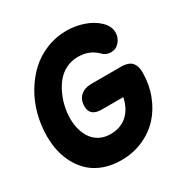

<svg xmlns="http://www.w3.org/2000/svg" viewBox="-183 -959 1088 1123"><g transform="rotate(-30 361.0 -397.5)"><path d="M339.8 -152.8Q407.7 -152.8 451.9 -192.1Q496.1 -231.4 511.2 -303.2H366.2Q287.1 -303.2 287.1 -369.1Q287.1 -414.6 314.9 -439.2Q342.8 -463.9 386.2 -463.9H586.9Q614.7 -463.9 634 -457Q653.3 -450.2 663.1 -436.8Q672.9 -423.3 677 -408Q681.2 -392.6 681.2 -372.1Q681.2 -293 654.5 -222.4Q627.9 -151.9 581.1 -100.3Q534.2 -48.8 466.1 -18.8Q397.9 11.2 318.8 11.2Q256.8 11.2 205.3 -6.8Q153.8 -24.9 117.9 -56.4Q82 -87.9 57.4 -131.1Q32.7 -174.3 21.2 -223.6Q9.8 -272.9 9.8 -327.1Q9.8 -399.4 27.8 -469.5Q45.9 -539.6 81.3 -600.1Q116.7 -660.6 165.3 -706.8Q213.9 -752.9 279.1 -779.5Q344.2 -806.2 418 -806.2Q475.1 -806.2 530.8 -787.1Q586.4 -768.1 623.8 -732.4Q661.1 -696.8 661.1 -654.8Q661.1 -619.1 638.2 -592.5Q615.2 -565.9 581.1 -565.9Q547.4 -565.9 522.9 -591.8Q474.6 -640.1 397.9 -640.1Q354 -640.1 316.9 -621.3Q279.8 -602.5 255.1 -572Q230.5 -541.5 212.9 -502.7Q195.3 -463.9 187.3 -424.6Q179.2 -385.3 179.2 -348.1Q179.2 -308.6 189 -273.9Q198.7 -239.3 218 -211.9Q237.3 -184.6 268.6 -168.7Q299.8 -152.8 339.8 -152.8Z"/></g></svg>

Font: BPreplay
Style: Bold Italic
Weight: 700
Italic angle: -6°
Designer: Magenta/George Triantafyllakos
Foundry: Magenta/George Triantafyllakos
Version: Version 1.00